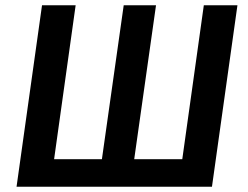

<svg xmlns="http://www.w3.org/2000/svg" viewBox="-20 -711 945 731"><path d="M884 -691H756L674 -105H491L574 -691H451L368 -105H186L268 -691H140L43 0H787Z"/></svg>

Font: Fira Sans Medium
Style: Italic
Weight: 500
Italic angle: -8°
Designer: bBox Type GmbH & Carrois Corporate GbR & Edenspiekermann AG
Foundry: bBox Type GmbH & Carrois Corporate GbR & Edenspiekermann AG
Version: Version 4.301;PS 004.301;hotconv 1.0.88;makeotf.lib2.5.64775